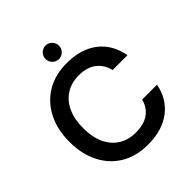

<svg xmlns="http://www.w3.org/2000/svg" viewBox="-238 -1039 1206 1206"><g transform="rotate(-45 364.5 -436.0)"><path d="M381 12Q276 12 200.5 -33.5Q125 -79 84 -160.5Q43 -242 43 -349Q43 -457 84 -538.5Q125 -620 200.5 -666Q276 -712 381 -712Q507 -712 586.5 -650.5Q666 -589 686 -477H554Q540 -536 496.5 -570Q453 -604 380 -604Q314 -604 265.5 -573Q217 -542 191 -485Q165 -428 165 -349Q165 -270 191 -213.5Q217 -157 265.5 -126.5Q314 -96 380 -96Q453 -96 496.5 -127.5Q540 -159 554 -215H686Q666 -109 586.5 -48.5Q507 12 381 12ZM365 -764Q340 -764 322.5 -781.5Q305 -799 305 -824Q305 -849 322.5 -866.5Q340 -884 365 -884Q389 -884 406.5 -866.5Q424 -849 424 -824Q424 -799 406.5 -781.5Q389 -764 365 -764Z"/></g></svg>

Font: DM Sans 28pt SemiBold
Style: Regular
Weight: 600
Version: Version 4.004;gftools[0.9.30]